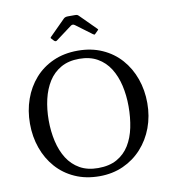

<svg xmlns="http://www.w3.org/2000/svg" viewBox="-102 -1062 1035 1160"><g transform="rotate(-10 415.0 -482.0)"><path d="M55 -375C55 -321.7 63.2 -271.8 79.8 -225.2C96.2 -178.8 120.1 -137.8 151.2 -102.5C182.4 -67.2 220.2 -39.6 264.8 -19.8C309.2 0.1 359.3 10 415 10C468.3 10 517 0.1 561 -19.8C605 -39.6 643 -67.2 675 -102.5C707 -137.8 731.7 -178.8 749 -225.2C766.3 -271.8 775 -321.7 775 -375C775 -428.3 766.8 -478.2 750.2 -524.8C733.8 -571.2 709.9 -612.2 678.8 -647.5C647.6 -682.8 609.8 -710.4 565.2 -730.2C520.8 -750.1 470.7 -760 415 -760C359.3 -760 309.2 -750.1 264.8 -730.2C220.2 -710.4 182.4 -682.8 151.2 -647.5C120.1 -612.2 96.2 -571.2 79.8 -524.8C63.2 -478.2 55 -428.3 55 -375ZM170 -375C170 -420.7 174.7 -463.7 184 -504C193.3 -544.3 207.8 -579.9 227.2 -610.8C246.8 -641.6 272.1 -665.8 303.2 -683.5C334.4 -701.2 371.7 -710 415 -710C458.7 -710 496 -701.2 527 -683.5C558 -665.8 583.2 -641.6 602.8 -610.8C622.2 -579.9 636.7 -544.3 646 -504C655.3 -463.7 660 -420.7 660 -375C660 -329.7 655.8 -286.8 647.5 -246.2C639.2 -205.8 625.5 -170.1 606.5 -139.2C587.5 -108.4 562.3 -84.2 531 -66.5C499.7 -48.8 461 -40 415 -40C371.7 -40 334.4 -48.8 303.2 -66.5C272.1 -84.2 246.8 -108.4 227.2 -139.2C207.8 -170.1 193.3 -205.8 184 -246.2C174.7 -286.8 170 -329.7 170 -375ZM284.5 -845C290.8 -838.7 296.8 -837.7 302.5 -842L401 -915.5C409 -921.5 417.3 -921.3 426 -915L523.5 -842.5C527.8 -839.5 530.7 -837.9 532 -837.8C533.3 -837.6 535.8 -839.3 539.5 -843L556 -859.5C558.7 -862.2 559.9 -864 559.8 -865C559.6 -866 558.2 -867.7 555.5 -870L459.5 -966C456.5 -969 453.6 -971.2 450.8 -972.5C447.9 -973.8 443.2 -974.5 436.5 -974.5H394C382 -974.5 373.2 -971.7 367.5 -966L273.5 -872C269.8 -868.3 268 -865.8 268 -864.5C268 -863.2 269.8 -860.7 273.5 -857Z"/></g></svg>

Font: Besley*
Style: Regular
Weight: 400
Designer: Owen Earl
Foundry: indestructible type*
Version: Version 3.000; ttfautohint (v1.8.3)